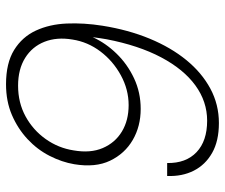

<svg xmlns="http://www.w3.org/2000/svg" viewBox="-76 -676 764 653"><g transform="rotate(90 306.5 -350.0)"><path d="M267 12Q195 12 150.5 -15.5Q106 -43 84.5 -89.5Q63 -136 60.5 -194.5Q58 -253 68 -316Q82 -404 112 -476.5Q142 -549 185 -601.5Q228 -654 282 -683Q336 -712 399 -712Q460 -712 500.5 -689Q541 -666 561 -626.5Q581 -587 579 -536H535Q536 -600 498 -636Q460 -672 391 -672Q326 -672 271 -632Q216 -592 175.5 -515.5Q135 -439 114 -330Q112 -319 110.5 -308.5Q109 -298 107 -283Q127 -327 163 -364Q199 -401 247 -423.5Q295 -446 351 -446Q410 -446 456.5 -419Q503 -392 527 -342Q551 -292 539 -220Q532 -178 510.5 -136Q489 -94 453.5 -61Q418 -28 371.5 -8Q325 12 267 12ZM272 -29Q330 -29 376.5 -54.5Q423 -80 453.5 -123Q484 -166 492 -218Q502 -275 484 -317Q466 -359 428 -382Q390 -405 338 -405Q285 -405 236.5 -378.5Q188 -352 155.5 -309Q123 -266 115 -214Q106 -161 122.5 -119Q139 -77 177.5 -53Q216 -29 272 -29Z"/></g></svg>

Font: DM Sans 10pt ExtraLight
Style: Italic
Weight: 250
Italic angle: -10°
Version: Version 4.004;gftools[0.9.30]